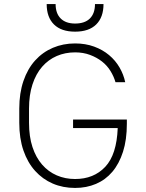

<svg xmlns="http://www.w3.org/2000/svg" viewBox="-20 -920 720 946"><path d="M340 -331H605V-310Q605 -231 586 -172Q567 -113 533.5 -73.5Q500 -34 453 -14Q406 6 350 6Q290 6 240 -15.5Q190 -37 153 -78Q116 -119 95.5 -178.5Q75 -238 75 -315V-385Q75 -461 95.5 -521Q116 -581 153 -622Q190 -663 240.5 -684.5Q291 -706 350 -706Q401 -706 443.5 -690.5Q486 -675 517.5 -648.5Q549 -622 569 -587.5Q589 -553 597 -515H549Q541 -543 524.5 -570Q508 -597 482.5 -617Q457 -637 423.5 -649.5Q390 -662 350 -662Q301 -662 259.5 -644Q218 -626 187.5 -591Q157 -556 140 -504Q123 -452 123 -385V-315Q123 -247 140 -195.5Q157 -144 187.5 -109Q218 -74 259.5 -56Q301 -38 350 -38Q442 -38 498.5 -98Q555 -158 560 -289H340ZM350 -764Q282 -764 246 -799.5Q210 -835 210 -900H254Q254 -854 279 -829Q304 -804 350 -804Q398 -804 423 -829Q448 -854 448 -900H490Q490 -835 454 -799.5Q418 -764 350 -764Z"/></svg>

Font: PT Root UI Web Light
Style: Regular
Weight: 300
Designer: Vitaly Kuzmin
Foundry: ParaType Ltd.
Version: Version 1.000W